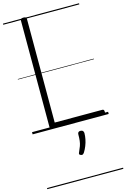

<svg xmlns="http://www.w3.org/2000/svg" viewBox="-209 -1103 1111 1692"><g transform="rotate(-15 347.0 -257.5)"><path d="M187 0Q160 0 160 -23V-996Q160 -1006 166.5 -1010.5Q173 -1015 187 -1015Q202 -1015 208.5 -1010.5Q215 -1006 215 -996V-50H650Q658 -50 662 -44.5Q666 -39 666 -25Q666 -11 662 -5.5Q658 0 650 0ZM363 285Q352 281 350.5 274.5Q349 268 356 255Q368 229 375.5 208Q383 187 386 162.5Q389 138 389 104Q389 93 395 86Q401 79 414 79Q429 79 436.5 87Q444 95 444 107Q444 134 438 163.5Q432 193 421 220.5Q410 248 395 272Q388 282 381 286Q374 290 363 285ZM0 490H694V500H0ZM0 -20H694V0H0ZM0 -505H694V-500H0ZM0 -1010H694V-1000H0Z"/></g></svg>

Font: Playwrite ES Guides
Style: Regular
Weight: 400
Designer: Veronika Burian, José Scaglione
Foundry: TypeTogether
Version: Version 1.003